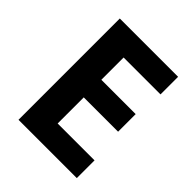

<svg xmlns="http://www.w3.org/2000/svg" viewBox="-199 -929 957 957"><g transform="rotate(45 280.0 -450.0)"><path d="M501 -93V-218H241V-402H483V-526H241V-683H501V-807H90V-93Z"/></g></svg>

Font: Noto Sans Telugu UI
Style: Bold
Weight: 700
Designer: Jelle Bosma - Monotype Design Team
Foundry: Monotype Imaging Inc.
Version: Version 2.005